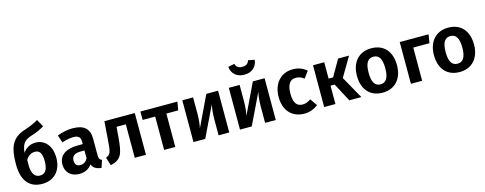

<svg xmlns="http://www.w3.org/2000/svg" viewBox="-30 -1691 6413 2540"><g transform="rotate(-15 3177.0 -421.0)"><path d="M373 -534C294 -534 237 -498 198 -440C211 -568 252 -606 343 -636C428 -662 477 -686 526 -717L470 -818C408 -781 369 -764 282 -735C99 -676 49 -559 49 -320C49 -84 160 17 320 17C481 17 588 -90 588 -269C588 -437 495 -534 373 -534ZM319 -97C252 -97 208 -151 208 -267V-339C238 -394 285 -419 332 -419C392 -419 428 -383 428 -264C428 -133 380 -97 319 -97Z M1123 -159V-390C1123 -519 1054 -590 895 -590C830 -590 755 -576 683 -548L719 -445C776 -464 832 -475 870 -475C941 -475 972 -453 972 -381V-353H906C737 -353 642 -285 642 -160C642 -56 714 17 828 17C896 17 959 -6 1000 -68C1023 -12 1067 9 1131 15L1164 -86C1137 -96 1123 -112 1123 -159ZM871 -93C823 -93 797 -122 797 -173C797 -235 838 -266 922 -266H972V-157C949 -116 914 -93 871 -93Z M1327 -572 1309 -328C1296 -149 1290 -129 1223 -99L1259 13C1412 -24 1432 -95 1452 -319L1463 -458H1590V0H1743V-572Z M2327 -572H1820V-457H1992V0H2145V-457H2307Z M2884 -572H2723L2522 -151C2532 -187 2542 -269 2542 -353V-572H2394V0H2555L2758 -421C2749 -386 2738 -308 2738 -217V0H2884Z M3277 -686C3384 -686 3449 -750 3458 -842L3371 -859C3357 -812 3326 -794 3277 -794C3226 -794 3197 -812 3184 -859L3096 -842C3105 -750 3170 -686 3277 -686ZM3521 -572H3360L3159 -151C3169 -187 3179 -269 3179 -353V-572H3031V0H3192L3395 -421C3386 -386 3375 -308 3375 -217V0H3521Z M3909 -590C3742 -590 3636 -463 3636 -282C3636 -99 3741 17 3911 17C3987 17 4048 -8 4099 -50L4032 -146C3990 -119 3961 -106 3919 -106C3847 -106 3798 -150 3798 -283C3798 -416 3843 -471 3920 -471C3962 -471 3996 -458 4032 -430L4099 -521C4045 -567 3986 -590 3909 -590Z M4678 -572H4528L4399 -348H4338V-572H4184V0H4338V-251H4395L4528 0H4693L4521 -307Z M4984 -590C4812 -590 4709 -469 4709 -286C4709 -96 4813 17 4983 17C5155 17 5258 -105 5258 -286C5258 -476 5155 -590 4984 -590ZM4984 -475C5059 -475 5098 -418 5098 -286C5098 -156 5059 -97 4983 -97C4908 -97 4869 -154 4869 -286C4869 -417 4908 -475 4984 -475Z M5526 0V-455H5748L5767 -572H5372V0Z M6039 -590C5867 -590 5764 -469 5764 -286C5764 -96 5868 17 6038 17C6210 17 6313 -105 6313 -286C6313 -476 6210 -590 6039 -590ZM6039 -475C6114 -475 6153 -418 6153 -286C6153 -156 6114 -97 6038 -97C5963 -97 5924 -154 5924 -286C5924 -417 5963 -475 6039 -475Z"/></g></svg>

Font: Glow Sans TC Normal
Style: Bold
Weight: 700
Designer: Ryoko NISHIZUKA (kana, bopomofo & ideographs); Paul D. Hunt (Latin, Greek & Cyrillic); Sandoll Communications, Soo-young
Version: Version 0.93